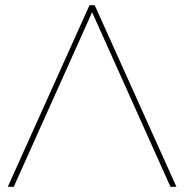

<svg xmlns="http://www.w3.org/2000/svg" viewBox="-20 -720 710 740"><path d="M345 -700 660 0H637L330 -684H340L33 0H10L325 -700Z"/></svg>

Font: Montserrat Thin Thin
Style: Regular
Weight: 250
Version: Version 9.000